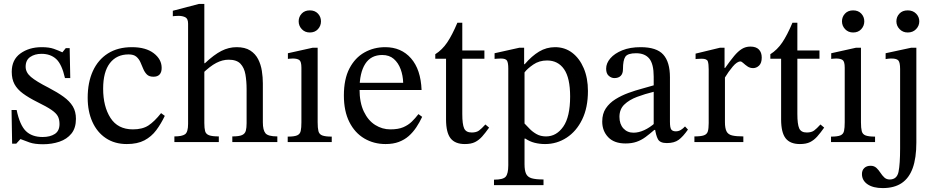

<svg xmlns="http://www.w3.org/2000/svg" viewBox="-20 -726 4782 981"><path d="M42 8 39 -164H65Q81 -87 112 -56.5Q143 -26 198 -26Q236 -26 260 -41.5Q284 -57 284 -92Q284 -116 275.5 -132Q267 -148 243 -164.5Q219 -181 172 -204Q126 -227 97 -248.5Q68 -270 54 -296Q40 -322 40 -359Q40 -421 84.5 -453Q129 -485 193 -485Q231 -485 255 -476.5Q279 -468 298 -459H299L316 -480H336L339 -327H312Q296 -398 267 -424.5Q238 -451 192 -451Q158 -451 134.5 -435Q111 -419 111 -385Q111 -356 138 -333Q165 -310 228 -278Q274 -254 305 -231.5Q336 -209 352 -182.5Q368 -156 368 -119Q368 -72 345 -43.5Q322 -15 283.5 -2Q245 11 200 11Q157 11 131.5 2Q106 -7 86 -15H84L63 8Z M803 -148 822 -134Q803 -94 778.5 -61Q754 -28 718 -9Q682 10 628 10Q566 10 521 -20Q476 -50 452 -103.5Q428 -157 428 -226Q428 -305 454.5 -363Q481 -421 531.5 -453Q582 -485 654 -485Q725 -485 765.5 -454Q806 -423 806 -379Q806 -357 795.5 -345.5Q785 -334 764 -334Q742 -334 730.5 -345.5Q719 -357 712 -374Q705 -391 697.5 -408Q690 -425 676.5 -436.5Q663 -448 637 -448Q576 -448 541.5 -403.5Q507 -359 507 -273Q507 -182 544.5 -123.5Q582 -65 659 -65Q708 -65 738.5 -85Q769 -105 803 -148Z M1397 0H1167V-29Q1202 -29 1217 -36Q1232 -43 1236 -58Q1240 -73 1240 -97V-270Q1240 -311 1234 -345.5Q1228 -380 1208.5 -400.5Q1189 -421 1148 -421Q1117 -421 1085 -404.5Q1053 -388 1012 -348L1013 -403H1027Q1074 -447 1111.5 -466Q1149 -485 1189 -485Q1232 -485 1258.5 -468Q1285 -451 1299 -423.5Q1313 -396 1318 -363.5Q1323 -331 1323 -300V-101Q1323 -61 1336.5 -45Q1350 -29 1397 -29ZM1098 0H871V-29Q910 -29 925.5 -40Q941 -51 941 -93V-605Q941 -631 926.5 -638Q912 -645 892 -645Q880 -645 871.5 -644Q863 -643 863 -643V-671L997 -706H1024V-97Q1024 -71 1028 -56Q1032 -41 1048 -35Q1064 -29 1098 -29Z M1675 0H1450V-28Q1484 -28 1498.5 -34.5Q1513 -41 1516.5 -57Q1520 -73 1520 -101V-380Q1520 -412 1509 -419.5Q1498 -427 1476 -427Q1466 -427 1458.5 -426Q1451 -425 1451 -425V-454L1577 -482H1603V-101Q1603 -72 1607 -56Q1611 -40 1626.5 -34Q1642 -28 1675 -28ZM1563 -560Q1538 -560 1522 -577Q1506 -594 1506 -617Q1506 -640 1521.5 -656.5Q1537 -673 1563 -673Q1589 -673 1604.5 -656.5Q1620 -640 1620 -617Q1620 -594 1604.5 -577Q1589 -560 1563 -560Z M1950 10Q1890 10 1841.5 -18.5Q1793 -47 1765 -102.5Q1737 -158 1737 -238Q1737 -322 1765.5 -376.5Q1794 -431 1842 -458Q1890 -485 1948 -485Q2030 -485 2080 -428Q2130 -371 2134 -266H1809L1808 -303H2040Q2039 -340 2027 -372.5Q2015 -405 1992 -425Q1969 -445 1933 -445Q1875 -445 1846 -399.5Q1817 -354 1817 -271Q1817 -202 1839 -156Q1861 -110 1897 -87.5Q1933 -65 1974 -65Q2015 -65 2040.5 -76Q2066 -87 2084 -104.5Q2102 -122 2118 -143L2137 -129Q2124 -101 2107 -75.5Q2090 -50 2068.5 -31Q2047 -12 2018 -1Q1989 10 1950 10Z M2460 -90 2479 -74Q2460 -47 2443.5 -28.5Q2427 -10 2407 0Q2387 10 2355 10Q2305 10 2282 -19.5Q2259 -49 2259 -116V-426H2204V-449Q2239 -471 2264.5 -508.5Q2290 -546 2317 -610H2342V-468H2455V-426H2342V-144Q2342 -91 2351.5 -70Q2361 -49 2390 -49Q2414 -49 2427.5 -59Q2441 -69 2460 -90Z M2757 220H2504V192Q2551 192 2564 176.5Q2577 161 2577 119V-376Q2577 -405 2570.5 -416Q2564 -427 2539 -427Q2529 -427 2518 -426Q2507 -425 2507 -425V-454L2633 -482H2658V-398H2661Q2697 -440 2734.5 -462.5Q2772 -485 2816 -485Q2866 -485 2903.5 -456.5Q2941 -428 2962.5 -377.5Q2984 -327 2984 -261Q2984 -176 2954.5 -115.5Q2925 -55 2875 -22.5Q2825 10 2765 10Q2737 10 2711.5 3.5Q2686 -3 2664 -18H2660V113Q2660 145 2668 162Q2676 179 2697 185Q2718 191 2757 191ZM2770 -29Q2823 -29 2858 -79Q2893 -129 2893 -233Q2893 -328 2862 -372.5Q2831 -417 2775 -417Q2735 -417 2704.5 -396Q2674 -375 2660 -356V-95Q2670 -85 2685 -69Q2700 -53 2721 -41Q2742 -29 2770 -29Z M3176 7Q3118 7 3087.5 -25Q3057 -57 3057 -105Q3057 -145 3075.5 -172.5Q3094 -200 3124.5 -219Q3155 -238 3190.5 -251Q3226 -264 3260 -273Q3294 -282 3320 -290V-334Q3320 -399 3297.5 -426.5Q3275 -454 3230 -454Q3187 -454 3175 -436Q3163 -418 3163 -373Q3163 -350 3151.5 -338.5Q3140 -327 3119 -327Q3104 -327 3090.5 -338.5Q3077 -350 3077 -375Q3077 -403 3098.5 -428Q3120 -453 3159.5 -469Q3199 -485 3253 -485Q3335 -485 3369 -447Q3403 -409 3403 -331V-104Q3403 -73 3410 -64Q3417 -55 3433 -55Q3447 -55 3458.5 -62Q3470 -69 3480 -80L3495 -64Q3470 -28 3447.5 -11.5Q3425 5 3387 5Q3352 5 3341.5 -15Q3331 -35 3326 -72L3320 -84V-257Q3275 -246 3235 -231Q3195 -216 3170 -192Q3145 -168 3145 -129Q3145 -92 3165 -70Q3185 -48 3217 -48Q3243 -48 3271.5 -61Q3300 -74 3327 -98L3335 -62H3323Q3300 -42 3278.5 -26Q3257 -10 3232.5 -1.5Q3208 7 3176 7Z M3778 0H3528V-29Q3561 -29 3576.5 -34.5Q3592 -40 3596.5 -54.5Q3601 -69 3601 -97V-372Q3601 -399 3596.5 -412.5Q3592 -426 3565 -426Q3550 -426 3542 -425Q3534 -424 3534 -424V-452L3658 -482H3682V-379H3685Q3711 -416 3731 -440Q3751 -464 3770.5 -476Q3790 -488 3814 -488Q3843 -488 3857.5 -473Q3872 -458 3872 -432Q3872 -404 3858.5 -391Q3845 -378 3828 -378Q3812 -378 3799.5 -386.5Q3787 -395 3778 -403.5Q3769 -412 3763 -412Q3746 -412 3724 -386Q3702 -360 3684 -330V-102Q3684 -71 3692 -55Q3700 -39 3720.5 -34Q3741 -29 3778 -29Z M4172 -90 4191 -74Q4172 -47 4155.5 -28.5Q4139 -10 4119 0Q4099 10 4067 10Q4017 10 3994 -19.5Q3971 -49 3971 -116V-426H3916V-449Q3951 -471 3976.5 -508.5Q4002 -546 4029 -610H4054V-468H4167V-426H4054V-144Q4054 -91 4063.5 -70Q4073 -49 4102 -49Q4126 -49 4139.5 -59Q4153 -69 4172 -90Z M4451 0H4226V-28Q4260 -28 4274.5 -34.5Q4289 -41 4292.5 -57Q4296 -73 4296 -101V-380Q4296 -412 4285 -419.5Q4274 -427 4252 -427Q4242 -427 4234.5 -426Q4227 -425 4227 -425V-454L4353 -482H4379V-101Q4379 -72 4383 -56Q4387 -40 4402.5 -34Q4418 -28 4451 -28ZM4339 -560Q4314 -560 4298 -577Q4282 -594 4282 -617Q4282 -640 4297.5 -656.5Q4313 -673 4339 -673Q4365 -673 4380.5 -656.5Q4396 -640 4396 -617Q4396 -594 4380.5 -577Q4365 -560 4339 -560Z M4490 235Q4441 235 4412.5 215.5Q4384 196 4384 163Q4384 144 4396 132.5Q4408 121 4428 121Q4446 121 4457.5 131.5Q4469 142 4478 156Q4487 170 4498 180.5Q4509 191 4526 191Q4563 191 4571 151.5Q4579 112 4579 32V-373Q4579 -406 4570.5 -416.5Q4562 -427 4535 -427Q4523 -427 4514 -425.5Q4505 -424 4505 -424V-454L4635 -482H4662V2Q4662 81 4643.5 132.5Q4625 184 4587 209.5Q4549 235 4490 235ZM4618 -560Q4593 -560 4576.5 -577Q4560 -594 4560 -617Q4560 -640 4575.5 -656.5Q4591 -673 4618 -673Q4644 -673 4660.5 -656.5Q4677 -640 4677 -617Q4677 -594 4660.5 -577Q4644 -560 4618 -560Z"/></svg>

Font: STIX Two Text
Style: Regular
Weight: 400
Designer: Ross Mills, John Hudson & Paul Hanslow, Tiro Typeworks Ltd; with prior portions MicroPress Inc., and Coen Hoffman.
Foundry: Tiro Typeworks Ltd
Version: Version 2.13 b171